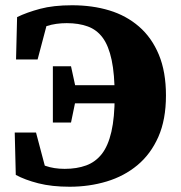

<svg xmlns="http://www.w3.org/2000/svg" viewBox="-20 -692 689 730"><path d="M40 -27 36 -188H117L158 -33L87 -42V-98Q120 -73 152.5 -61.5Q185 -50 226 -50Q272 -50 307.5 -63Q343 -76 367 -106.5Q391 -137 403.5 -191Q416 -245 416 -327Q416 -410 404.5 -464Q393 -518 370.5 -548.5Q348 -579 313.5 -591.5Q279 -604 234 -604Q192 -604 157.5 -593Q123 -582 90 -559V-612L164 -621L123 -466H41L45 -627Q82 -645 132.5 -658.5Q183 -672 254 -672Q331 -672 395.5 -652.5Q460 -633 508.5 -591Q557 -549 584 -484Q611 -419 611 -329Q611 -237 582 -171.5Q553 -106 502.5 -64Q452 -22 385.5 -2Q319 18 245 18Q177 18 126 5Q75 -8 40 -27ZM181 -226V-440H250L270 -348V-323L250 -226ZM228 -299V-368H478V-299Z"/></svg>

Font: Source Serif 4 ExtraBold
Style: Regular
Weight: 800
Designer: Frank Grießhammer
Foundry: Adobe Systems Incorporated
Version: Version 4.004;hotconv 1.0.116;makeotfexe 2.5.65601